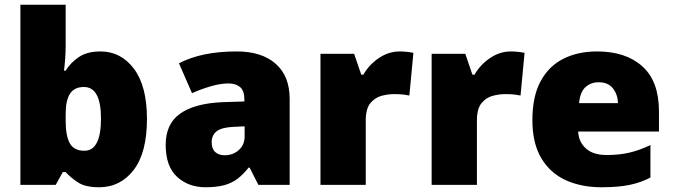

<svg xmlns="http://www.w3.org/2000/svg" viewBox="-20 -873 2842 810"><path d="M257 -681Q257 -652 255 -625Q253 -598 250 -575H257Q278 -609 313 -632.5Q348 -656 404 -656Q490 -656 545 -583Q600 -510 600 -371Q600 -229 544 -156Q488 -83 398 -83Q340 -83 309 -103.5Q278 -124 257 -147H245L215 -93H66V-853H257ZM334 -506Q294 -506 275.5 -478Q257 -450 257 -391V-364Q257 -300 274.5 -268.5Q292 -237 336 -237Q406 -237 406 -373Q406 -506 334 -506Z M979 -656Q1084 -656 1143 -604Q1202 -552 1202 -456V-93H1070L1033 -166H1029Q1006 -137 981.5 -118.5Q957 -100 925 -91.5Q893 -83 847 -83Q775 -83 727 -127Q679 -171 679 -262Q679 -351 740.5 -394Q802 -437 919 -442L1011 -445V-453Q1011 -490 993 -505.5Q975 -521 944 -521Q911 -521 871 -509.5Q831 -498 790 -480L735 -606Q783 -631 843.5 -643.5Q904 -656 979 -656ZM968 -338Q916 -336 894.5 -319.5Q873 -303 873 -273Q873 -245 888 -231.5Q903 -218 928 -218Q963 -218 987.5 -240Q1012 -262 1012 -297V-340Z M1666 -656Q1682 -656 1699 -654Q1716 -652 1724 -650L1707 -470Q1697 -472 1682.5 -474Q1668 -476 1642 -476Q1618 -476 1590.5 -469Q1563 -462 1543 -438.5Q1523 -415 1523 -365V-93H1332V-646H1474L1504 -558H1513Q1536 -599 1577.5 -627.5Q1619 -656 1666 -656Z M2135 -656Q2151 -656 2168 -654Q2185 -652 2193 -650L2176 -470Q2166 -472 2151.5 -474Q2137 -476 2111 -476Q2087 -476 2059.5 -469Q2032 -462 2012 -438.5Q1992 -415 1992 -365V-93H1801V-646H1943L1973 -558H1982Q2005 -599 2046.5 -627.5Q2088 -656 2135 -656Z M2499 -656Q2620 -656 2690 -593Q2760 -530 2760 -403V-318H2419Q2421 -275 2451.5 -247Q2482 -219 2540 -219Q2592 -219 2635 -229Q2678 -239 2724 -261V-124Q2684 -103 2636.5 -93Q2589 -83 2517 -83Q2433 -83 2367.5 -112.5Q2302 -142 2264 -205Q2226 -268 2226 -366Q2226 -466 2260.5 -530Q2295 -594 2356.5 -625Q2418 -656 2499 -656ZM2506 -526Q2472 -526 2449.5 -505Q2427 -484 2423 -438H2587Q2586 -475 2565.5 -500.5Q2545 -526 2506 -526Z"/></svg>

Font: Noto Sans Kannada UI Black
Style: Regular
Weight: 900
Designer: Jelle Bosma - Monotype Design Team
Foundry: Monotype Imaging Inc.
Version: Version 2.005; ttfautohint (v1.8.4.7-5d5b)